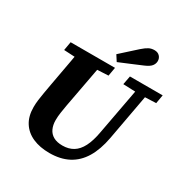

<svg xmlns="http://www.w3.org/2000/svg" viewBox="-200 -1038 1167 1214"><g transform="rotate(30 383.5 -431.0)"><path d="M219 -587 84 -594 95 -657H419L408 -594L271 -587ZM328 17Q258 17 206 -6Q154 -29 125.5 -74Q97 -119 97 -185Q97 -210 100.5 -237.5Q104 -265 109 -293L121 -361Q130 -411 139 -460Q148 -509 157 -558.5Q166 -608 174 -657H340L273 -298Q268 -269 263.5 -240Q259 -211 259 -183Q259 -148 271.5 -121Q284 -94 310 -79.5Q336 -65 376 -65Q421 -65 454 -85Q487 -105 509 -148Q531 -191 543 -259L617 -657H688L615 -258Q598 -166 561 -105Q524 -44 466 -13.5Q408 17 328 17ZM622 -590 516 -594 528 -657H767L756 -594L657 -590ZM383 -736Q412 -762 440 -787.5Q468 -813 496 -838Q522 -861 540 -870Q558 -879 580 -879Q604 -879 618 -864.5Q632 -850 632 -829Q632 -810 619.5 -793.5Q607 -777 572 -762Q532 -745 491.5 -728Q451 -711 410 -694Z"/></g></svg>

Font: Source Serif 4
Style: Bold Italic
Weight: 700
Italic angle: -12°
Designer: Frank Grießhammer
Foundry: Adobe Systems Incorporated
Version: Version 4.004;hotconv 1.0.116;makeotfexe 2.5.65601